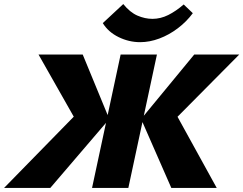

<svg xmlns="http://www.w3.org/2000/svg" viewBox="-78 -927 1200 947"><path d="M-58 0 345 -412 319 -293 112 -658H330L461 -340L170 0ZM376 0 517 -658H696L555 0ZM767 0 618 -340 880 -658H1102L740 -293L764 -412L991 0ZM613 -719Q558 -719 507 -744Q456 -769 429 -813L530 -907Q563 -866 600 -850Q637 -834 674 -834Q714 -834 752 -853Q790 -872 828 -905L873 -862Q842 -820 799 -787.5Q756 -755 708 -737Q660 -719 613 -719Z"/></svg>

Font: Ysabeau Office Black
Style: Italic
Weight: 900
Italic angle: -12°
Designer: Christian Thalmann (Catharsis Fonts)
Version: Version 2.001;gftools[0.9.30]; featfreeze: tnum,lnum,ss02